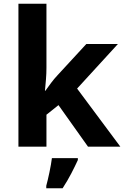

<svg xmlns="http://www.w3.org/2000/svg" viewBox="-20 -780 660 1021"><path d="M227 -420Q227 -389 224.5 -358.5Q222 -328 219 -297H221Q236 -318 252 -339.5Q268 -361 286 -380L439 -546H607L390 -309L620 0H448L291 -221L227 -170V0H78V-760H227ZM394 71Q379 104 359 142.5Q339 181 313 221H226V208Q234 179 243 136Q252 93 256 61H394Z"/></svg>

Font: Noto Sans Thaana
Style: Bold
Weight: 700
Designer: David Williams
Foundry: Google Inc.
Version: Version 3.001; ttfautohint (v1.8.4.7-5d5b)